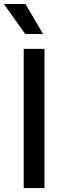

<svg xmlns="http://www.w3.org/2000/svg" viewBox="-53 -955 313 975"><path d="M67.4 -707H172.9V0H67.4ZM-33.2 -934.6H76.2L166 -782.2H75.2Z"/></svg>

Font: Wanted Sans Medium
Style: Regular
Weight: 500
Designer: Original Design by Kil Hyung-jin and Kang Hanbin, Wanted Lab, Inc; Hangeul from Source Han Sans by Jang Soo-young and Ka
Foundry: Wanted Lab, Inc.
Version: Version 1.001